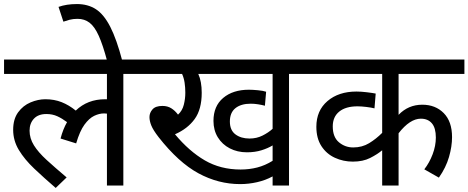

<svg xmlns="http://www.w3.org/2000/svg" viewBox="-20 -916 2313 948"><path d="M0 -551V-622H693V-551H589V0H508V-355Q502 -356 494 -356Q470 -356 445 -344Q420 -332 397 -300.5Q374 -269 356 -208L279 -232Q291 -278 311 -313Q287 -331 263 -342Q239 -353 209 -353Q169 -353 147.5 -330Q126 -307 126 -271Q126 -233 147.5 -198.5Q169 -164 210 -126.5Q251 -89 309 -40L255 12Q197 -38 149 -83.5Q101 -129 73 -175.5Q45 -222 45 -275Q45 -328 69.5 -361.5Q94 -395 131 -410.5Q168 -426 204 -426Q248 -426 284.5 -411.5Q321 -397 354 -370Q412 -426 499 -426Q504 -426 508 -426V-551Z M509 -615Q488 -694 467.5 -739.5Q447 -785 422 -804Q397 -823 363 -823Q341 -823 324 -818.5Q307 -814 293 -809L269 -882Q308 -896 360 -896Q414 -896 453.5 -870.5Q493 -845 524.5 -783.5Q556 -722 584 -615Z M1407 -551V0H1326V-45Q1291 -26 1249.5 -16.5Q1208 -7 1166 -7Q1058 -7 959.5 -60.5Q861 -114 763 -239Q736 -274 727 -296.5Q718 -319 718 -338Q718 -359 733 -376Q748 -393 782 -393Q807 -393 825.5 -381.5Q844 -370 859 -350Q880 -369 887.5 -398.5Q895 -428 895 -458Q895 -484 891.5 -507.5Q888 -531 879 -551H678V-622H1511V-551ZM1212 -232Q1247 -232 1276 -246.5Q1305 -261 1326 -280V-551H959Q976 -514 976 -458Q976 -376 941 -328Q906 -280 844 -253Q914 -169 991.5 -124Q1069 -79 1168 -79Q1211 -79 1250 -89Q1289 -99 1326 -122V-198Q1303 -184 1271 -174Q1239 -164 1199 -164Q1152 -164 1114.5 -183.5Q1077 -203 1055.5 -238Q1034 -273 1034 -319Q1034 -392 1082 -432.5Q1130 -473 1209 -473Q1226 -473 1253 -470.5Q1280 -468 1294 -463L1288 -394Q1273 -398 1254.5 -401Q1236 -404 1218 -404Q1170 -404 1142.5 -382Q1115 -360 1115 -316Q1115 -273 1142.5 -252.5Q1170 -232 1212 -232Z M2273 -551H1948V-349Q1996 -399 2065 -399Q2130 -399 2171 -357.5Q2212 -316 2212 -239Q2212 -193 2197 -141Q2182 -89 2147 -39L2075 -80Q2100 -112 2116 -154Q2132 -196 2132 -237Q2132 -284 2112.5 -307Q2093 -330 2058 -330Q2004 -330 1948 -258V0H1867V-174Q1843 -154 1807.5 -136Q1772 -118 1722 -118Q1675 -118 1633.5 -137Q1592 -156 1567 -194.5Q1542 -233 1542 -290Q1542 -370 1597 -417Q1652 -464 1740 -464Q1763 -464 1791.5 -460.5Q1820 -457 1835 -454L1829 -381Q1813 -385 1788.5 -388Q1764 -391 1745 -391Q1687 -391 1655 -365Q1623 -339 1623 -292Q1623 -239 1653.5 -213.5Q1684 -188 1724 -188Q1768 -188 1802.5 -209Q1837 -230 1867 -260V-551H1496V-622H2273Z"/></svg>

Font: Noto Sans Historical
Style: Regular
Weight: 400
Designer: Monotype Design Team
Foundry: Monotype Imaging Inc.
Version: Version 2.013; ttfautohint (v1.8.4.7-5d5b)